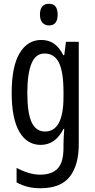

<svg xmlns="http://www.w3.org/2000/svg" viewBox="-20 -759 502 1019"><path d="M199 -547Q237 -547 265.5 -528Q294 -509 316 -466H321L330 -537H398V6Q398 118 350 179Q302 240 195 240Q158 240 127.5 232.5Q97 225 68 209V132Q136 168 193 168Q255 168 286 135.5Q317 103 317 25V9Q317 -8 318 -29.5Q319 -51 321 -75H317Q274 10 196 10Q123 10 82.5 -60Q42 -130 42 -266Q42 -406 84 -476.5Q126 -547 199 -547ZM216 -475Q169 -475 147 -421.5Q125 -368 125 -265Q125 -159 148 -110Q171 -61 219 -61Q317 -61 317 -245V-270Q317 -377 293 -426Q269 -475 216 -475ZM240 -739Q286 -739 286 -681Q286 -624 240 -624Q218 -624 205 -639Q192 -654 192 -681Q192 -739 240 -739Z"/></svg>

Font: Noto Sans Myanmar ExtraCondensed
Style: Regular
Weight: 400
Width: 2
Designer: Monotype Design Team
Foundry: Monotype Imaging Inc.
Version: Version 2.107; ttfautohint (v1.8.4.7-5d5b)